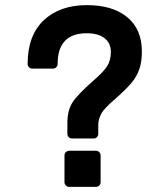

<svg xmlns="http://www.w3.org/2000/svg" viewBox="-20 -730 658 750"><path d="M87.9 -480Q87.9 -591.3 150.6 -650.6Q213.4 -710 319.8 -710Q419.4 -710 476.8 -663.1Q534.2 -616.2 534.2 -528.8Q534.2 -488.8 524.4 -460.2Q514.6 -431.6 494.4 -407.2Q474.1 -382.8 433.1 -346.2Q417.5 -332.5 411.1 -326.9Q404.8 -321.3 393.3 -309.1Q381.8 -296.9 377 -288.3Q372.1 -279.8 367.9 -267.6Q363.8 -255.4 363.8 -242.2V-207Q363.8 -199.7 358.6 -194.3Q353.5 -189 346.2 -189H261.2Q253.9 -189 248.5 -194.3Q243.2 -199.7 243.2 -207V-249Q243.2 -297.4 262 -328.1Q280.8 -358.9 348.1 -418Q384.8 -449.7 398.9 -472.2Q413.1 -494.6 413.1 -526.9Q413.1 -561.5 388.4 -580.8Q363.8 -600.1 318.8 -600.1Q205.1 -600.1 205.1 -480Q205.1 -472.7 199.7 -467.3Q194.3 -461.9 187 -461.9H106Q98.6 -461.9 93.3 -467.3Q87.9 -472.7 87.9 -480ZM250 0Q242.7 0 237.3 -5.4Q231.9 -10.7 231.9 -18.1V-123Q231.9 -130.4 237.3 -135.7Q242.7 -141.1 250 -141.1H355Q362.3 -141.1 367.7 -135.7Q373 -130.4 373 -123V-18.1Q373 -10.7 367.7 -5.4Q362.3 0 355 0Z"/></svg>

Font: Fragment Mono
Style: Bold
Weight: 700
Designer: Wei Huang based on Nimbus Sans by URW Studio, based on Helvetica by Max Miedinger.
Foundry: Wei Huang
Version: Version 1.011